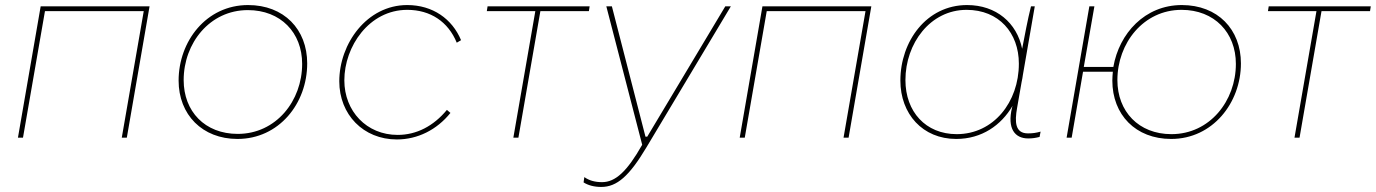

<svg xmlns="http://www.w3.org/2000/svg" viewBox="-20 -545 5446 760"><path d="M51 0H71L158 -501H549L462 0H482L572 -520H141Z M920 5C1084 5 1196 -135 1196 -294C1196 -429 1104 -525 962 -525C796 -525 687 -381 687 -226C687 -91 781 5 920 5ZM921 -15C791 -15 707 -104 707 -228C707 -374 810 -505 961 -505C1091 -505 1176 -416 1176 -292C1176 -146 1073 -15 921 -15Z M1551 7C1633 7 1709 -31 1763 -98L1749 -110C1696 -46 1629 -11 1554 -11C1431 -11 1343 -105 1343 -227C1343 -361 1441 -506 1592 -506C1684 -506 1754 -459 1788 -376L1805 -386C1770 -470 1693 -525 1592 -525C1432 -525 1323 -372 1323 -223C1323 -92 1418 7 1551 7Z M1907 -501H2099L2012 0H2032L2119 -501H2311L2314 -520H1910Z M2360 195C2422 195 2471 152 2539 38L2873 -520H2851L2542 -4H2535L2402 -520H2380L2522 28C2462 134 2416 176 2363 176C2334 176 2311 169 2293 156L2290 177C2307 188 2331 195 2360 195Z M2908 0H2928L3015 -501H3406L3319 0H3339L3429 -520H2998Z M4050 3C4067 3 4079 1 4095 -3L4099 -24C4081 -19 4068 -17 4049 -17C3998 -17 3996 -62 4006 -118L4024 -221C4026 -230 4028 -240 4029 -249L4076 -520H4061C4047 -464 4037 -408 4026 -352C4005 -454 3924 -525 3808 -525C3647 -525 3544 -381 3544 -226C3544 -94 3632 5 3765 5C3866 5 3943 -49 3988 -126L3986 -119C3966 -36 3997 3 4050 3ZM3806 -506C3934 -506 4013 -415 4013 -293C4013 -141 3913 -14 3767 -14C3644 -14 3564 -103 3564 -228C3564 -373 3662 -506 3806 -506Z M4616 5C4780 5 4892 -138 4892 -294C4892 -429 4800 -525 4658 -525C4512 -525 4410 -413 4387 -280H4270L4312 -520H4292L4202 0H4222L4267 -261H4385C4384 -249 4383 -238 4383 -226C4383 -91 4475 5 4616 5ZM4617 -14C4487 -14 4403 -104 4403 -228C4403 -374 4506 -506 4657 -506C4787 -506 4872 -416 4872 -292C4872 -146 4769 -14 4617 -14Z M4999 -501H5191L5104 0H5124L5211 -501H5403L5406 -520H5002Z"/></svg>

Font: Fixel Display Thin
Style: Italic
Weight: 100
Italic angle: -10°
Designer: AlfaBravo + MacPaw
Foundry: Kyrylo Tkachov, Marchela Mozhyna, Serhii Makarenko, Maria Weinstein, Zakhar Kryvoshyya
Version: Version 1.210;Glyphs 3.2 (3217)